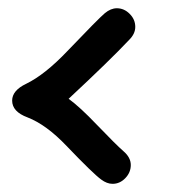

<svg xmlns="http://www.w3.org/2000/svg" viewBox="-20 -538 421 463"><path d="M145.5 -299.8Q172.9 -279.8 212.9 -237.8Q260.3 -188.5 277.8 -173.3Q295.4 -158.2 295.4 -140.1Q295.4 -122.1 282.2 -108.4Q269 -94.7 251.5 -94.7Q237.8 -94.7 224.1 -105Q204.6 -119.1 140.6 -186Q91.8 -237.3 46.4 -254.9Q9.3 -268.6 9.3 -295.4Q9.3 -319.8 43 -335.9Q88.4 -357.9 142.6 -415Q218.3 -494.1 232.7 -506.1Q247.1 -518.1 261.7 -518.1Q279.3 -518.1 292.7 -504.6Q306.2 -491.2 306.2 -473.1Q306.2 -456.5 291.5 -441.9Q244.6 -392.1 145.5 -299.8Z"/></svg>

Font: TUNJUNG BIRU
Style: Regular
Weight: 400
Designer: R.S. Wihananto
Foundry: R.S. Wihananto
Version: Version 2.0.1